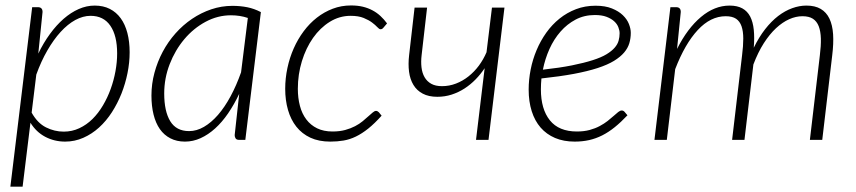

<svg xmlns="http://www.w3.org/2000/svg" viewBox="-20 -526 3220 722"><path d="M19 176 101 -499H122.5Q140 -499 140 -481L124 -324.5Q143.5 -365 167.8 -398.2Q192 -431.5 219.2 -455.2Q246.5 -479 276 -492Q305.5 -505 336 -505Q368.5 -505 393 -492.5Q417.5 -480 434 -457.2Q450.5 -434.5 459 -402Q467.5 -369.5 467.5 -329.5Q467.5 -291 459.5 -251.2Q451.5 -211.5 436.8 -174.2Q422 -137 400.8 -104Q379.5 -71 352.5 -46.5Q325.5 -22 293.2 -7.8Q261 6.5 225 6.5Q184.5 6.5 150.2 -11.5Q116 -29.5 94.5 -64.5L65 176ZM320.5 -466.5Q292 -466.5 263.2 -450.8Q234.5 -435 208 -406Q181.5 -377 158 -336.2Q134.5 -295.5 116.5 -245.5L99 -102.5Q121 -63 153 -47Q185 -31 219.5 -31Q251 -31 278.2 -43.8Q305.5 -56.5 327.8 -78.5Q350 -100.5 367.2 -129.8Q384.5 -159 396.2 -191.5Q408 -224 414.2 -258.2Q420.5 -292.5 420.5 -325Q420.5 -392 395 -429.2Q369.5 -466.5 320.5 -466.5Z M902.5 0H879.5Q869.5 0 866 -5.5Q862.5 -11 862.5 -18L879.5 -173Q860.5 -133 837.8 -99.8Q815 -66.5 789 -43Q763 -19.5 734.5 -6.5Q706 6.5 675.5 6.5Q644.5 6.5 620.8 -5.8Q597 -18 581.2 -40.5Q565.5 -63 557.5 -95Q549.5 -127 549.5 -167Q549.5 -210.5 560.8 -252.2Q572 -294 592 -331.5Q612 -369 640 -400.5Q668 -432 702 -455Q736 -478 774.5 -491Q813 -504 854 -504Q883.5 -504 909.8 -498.8Q936 -493.5 961 -480.5ZM691 -33Q719.5 -33 747 -49Q774.5 -65 799.8 -94Q825 -123 847 -163.8Q869 -204.5 886.5 -254L912 -458.5Q882.5 -468.5 848.5 -468.5Q798.5 -468.5 753 -444Q707.5 -419.5 673 -378.5Q638.5 -337.5 618 -284.5Q597.5 -231.5 597.5 -174.5Q597.5 -107.5 620.2 -70.2Q643 -33 691 -33Z M1415 -91Q1388.5 -61.5 1364.8 -42.5Q1341 -23.5 1318.2 -12.5Q1295.5 -1.5 1272 2.5Q1248.5 6.5 1222 6.5Q1179 6.5 1147.2 -8.2Q1115.5 -23 1094.5 -49.5Q1073.5 -76 1063 -112.5Q1052.5 -149 1052.5 -192Q1052.5 -231.5 1060.8 -270.2Q1069 -309 1084.5 -344Q1100 -379 1122 -408.5Q1144 -438 1171.5 -459.5Q1199 -481 1231.2 -493.2Q1263.5 -505.5 1300 -505.5Q1324.5 -505.5 1344.2 -500.8Q1364 -496 1380.5 -487.2Q1397 -478.5 1410.5 -466Q1424 -453.5 1435.5 -438L1421.5 -421.5Q1417 -416 1411 -416Q1406 -416 1398.8 -424Q1391.5 -432 1379.2 -441.2Q1367 -450.5 1347.5 -458.5Q1328 -466.5 1298.5 -466.5Q1256.5 -466.5 1220.2 -444Q1184 -421.5 1157.2 -383.5Q1130.5 -345.5 1115.2 -295.8Q1100 -246 1100 -192Q1100 -157.5 1107.8 -128Q1115.5 -98.5 1131.8 -77Q1148 -55.5 1172.5 -43.5Q1197 -31.5 1230.5 -31.5Q1257 -31.5 1278 -37.2Q1299 -43 1315.2 -51.5Q1331.5 -60 1343.8 -70.2Q1356 -80.5 1365.5 -89Q1375 -97.5 1381.8 -103.2Q1388.5 -109 1394 -109Q1399.5 -109 1404.5 -104L1415 -91Z M1539 -497.5H1586L1565.5 -319Q1562.5 -294 1565 -272.8Q1567.5 -251.5 1576.5 -235.8Q1585.5 -220 1601.5 -211Q1617.5 -202 1642 -202Q1669.5 -202 1694.8 -211.8Q1720 -221.5 1741.8 -238.8Q1763.5 -256 1780.8 -279.2Q1798 -302.5 1809.5 -329.5L1830 -497.5H1877L1817 0H1770L1802.5 -269.5Q1787.5 -247 1768.5 -227.5Q1749.5 -208 1726.8 -193.2Q1704 -178.5 1678.2 -170.2Q1652.5 -162 1624.5 -162Q1592 -162 1569.8 -173.8Q1547.5 -185.5 1534.8 -206.5Q1522 -227.5 1518.2 -256.2Q1514.5 -285 1518.5 -319Z M2352 -402.5Q2352 -382 2346.5 -363.5Q2341 -345 2327 -328.5Q2313 -312 2289 -297.2Q2265 -282.5 2227.5 -270.2Q2190 -258 2138 -248.2Q2086 -238.5 2016 -231Q2015 -220.5 2014.5 -210.2Q2014 -200 2014 -190Q2014 -115.5 2047.8 -73.5Q2081.5 -31.5 2149.5 -31.5Q2176 -31.5 2197.2 -37.2Q2218.5 -43 2235.2 -52Q2252 -61 2264.8 -71Q2277.5 -81 2287.5 -90Q2297.5 -99 2304.8 -104.8Q2312 -110.5 2318 -110.5Q2324 -110.5 2328.5 -105.5L2339.5 -92.5Q2315 -66.5 2291.8 -47.8Q2268.5 -29 2244.8 -17Q2221 -5 2195.5 0.8Q2170 6.5 2141 6.5Q2099.5 6.5 2067.2 -7.2Q2035 -21 2013 -46.2Q1991 -71.5 1979.5 -107.8Q1968 -144 1968 -189Q1968 -226.5 1975.5 -264.5Q1983 -302.5 1997.8 -337.5Q2012.5 -372.5 2034.2 -403Q2056 -433.5 2084 -456Q2112 -478.5 2146 -491.5Q2180 -504.5 2219.5 -504.5Q2256 -504.5 2281.2 -494.2Q2306.5 -484 2322.2 -468.8Q2338 -453.5 2345 -435.8Q2352 -418 2352 -402.5ZM2217 -469.5Q2177 -469.5 2144.8 -452.5Q2112.5 -435.5 2087.8 -407.2Q2063 -379 2046.2 -341.8Q2029.5 -304.5 2021.5 -264Q2085 -271 2131 -280.2Q2177 -289.5 2209 -299.8Q2241 -310 2260.8 -322Q2280.5 -334 2291.5 -346.8Q2302.5 -359.5 2306.2 -373Q2310 -386.5 2310 -401Q2310 -411.5 2305.2 -423.8Q2300.5 -436 2289.5 -446Q2278.5 -456 2260.8 -462.8Q2243 -469.5 2217 -469.5Z M2441 0 2501 -499H2522.5Q2540 -499 2540 -481L2526 -342Q2565 -419.5 2616 -462.2Q2667 -505 2723.5 -505Q2752.5 -505 2771.5 -494.5Q2790.5 -484 2801 -463.8Q2811.5 -443.5 2814.5 -414Q2817.5 -384.5 2814.5 -346.5Q2834 -386.5 2857.2 -416.2Q2880.5 -446 2906.2 -465.8Q2932 -485.5 2959 -495.2Q2986 -505 3012.5 -505Q3045 -505 3066.2 -492.5Q3087.5 -480 3099 -456Q3110.5 -432 3112.8 -397.2Q3115 -362.5 3109.5 -318L3072 0H3025.5L3063 -318Q3067.5 -353.5 3066.8 -381Q3066 -408.5 3058.8 -427.2Q3051.5 -446 3036.8 -455.5Q3022 -465 2997.5 -465Q2973 -465 2947.8 -453.8Q2922.5 -442.5 2898.2 -420Q2874 -397.5 2852.2 -363.5Q2830.5 -329.5 2813 -283.5L2779.5 0H2733L2770.5 -318Q2775 -353.5 2775 -381Q2775 -408.5 2768.5 -427.2Q2762 -446 2747.8 -455.5Q2733.5 -465 2709 -465Q2652 -465 2603.8 -413Q2555.5 -361 2519 -266L2487.5 0Z"/></svg>

Font: Lato Light
Style: Italic
Weight: 300
Italic angle: -7°
Designer: Lukasz Dziedzic
Foundry: tyPoland Lukasz Dziedzic
Version: Version 2.007; 2014-02-27